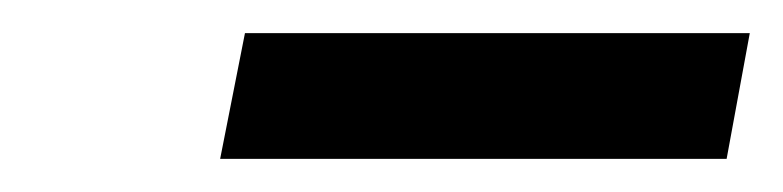

<svg xmlns="http://www.w3.org/2000/svg" viewBox="-20 -673 473 116"><path d="M113 -577H419L433 -653H128Z"/></svg>

Font: Uncut Sans Medium Italic
Style: Regular
Weight: 500
Italic angle: -11°
Designer: Kasper Nordkvist
Foundry: UNCUT.wtf
Version: Version 1.304;Glyphs 3.2 (3246)